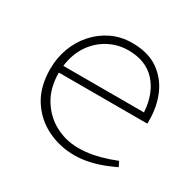

<svg xmlns="http://www.w3.org/2000/svg" viewBox="-116 -627 780 763"><g transform="rotate(30 274.0 -245.0)"><path d="M309 6Q242 6 184 -22.5Q126 -51 90.5 -106.5Q55 -162 55 -244Q55 -295 72 -340.5Q89 -386 120.5 -421Q152 -456 194 -476Q236 -496 287 -496Q360 -496 406.5 -463.5Q453 -431 475.5 -378.5Q498 -326 498 -264V-248H92Q92 -178 122.5 -128.5Q153 -79 202 -53Q251 -27 307 -27Q341 -27 372.5 -33Q404 -39 437 -50L475 -64L486 -41L447 -24Q416 -11 380 -2.5Q344 6 309 6ZM94 -280H464Q459 -363 414 -413Q369 -463 288 -463Q240 -463 198 -440.5Q156 -418 128.5 -377Q101 -336 94 -280Z"/></g></svg>

Font: REM Thin
Style: Regular
Weight: 250
Designer: Octavio Pardo
Foundry: Ashler Design
Version: Version 1.005;gftools[0.9.28]